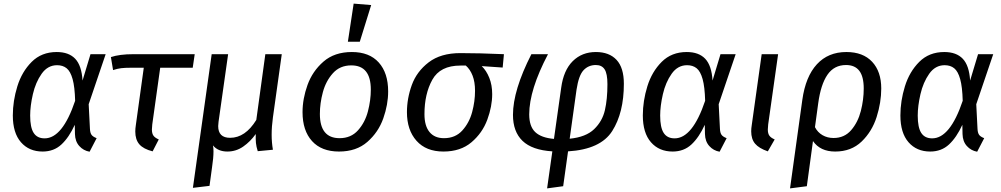

<svg xmlns="http://www.w3.org/2000/svg" viewBox="-20 -827 5542 1063"><path d="M437 -381 481 -527H565L471 -250L478 -113Q479 -92 486.5 -81Q494 -70 515 -62L476 13Q442 7 419 -18.5Q396 -44 395 -85L394 -136Q362 -66 320 -27Q278 12 216 12Q141 12 96 -39.5Q51 -91 51 -188Q51 -268 76 -349Q101 -430 155.5 -484.5Q210 -539 294 -539Q361 -539 396.5 -501.5Q432 -464 437 -381ZM147 -187Q147 -121 166.5 -91Q186 -61 227 -61Q326 -61 396 -269Q394 -346 382 -389Q370 -432 349 -449Q328 -466 296 -466Q244 -466 210.5 -418.5Q177 -371 162 -305.5Q147 -240 147 -187Z M823 -138Q821 -116 821 -110Q821 -88 829.5 -76Q838 -64 859 -55L825 11Q774 -2 751.5 -28Q729 -54 729 -99Q729 -115 732 -134L776 -452H706Q672 -452 651 -449.5Q630 -447 606 -439L594 -511Q642 -527 718 -527H1058L1047 -452H867Z M1484 -81Q1484 -38 1491 2L1407 10Q1399 -15 1397 -35.5Q1395 -56 1396 -85Q1366 -43 1326.5 -15.5Q1287 12 1239 12Q1187 12 1159 -22Q1162 -9 1162 11Q1162 47 1154 99L1140 202L1048 213L1152 -527H1243L1190 -153Q1188 -135 1188 -129Q1188 -64 1254 -64Q1338 -64 1399 -163L1449 -527H1540L1491 -177Q1484 -127 1484 -81Z M1655 -206Q1655 -280 1682.5 -356.5Q1710 -433 1771 -486Q1832 -539 1928 -539Q2025 -539 2077 -481Q2129 -423 2129 -321Q2129 -248 2102 -171.5Q2075 -95 2014 -41.5Q1953 12 1857 12Q1760 12 1707.5 -46Q1655 -104 1655 -206ZM2033 -331Q2033 -465 1925 -465Q1862 -465 1823 -421.5Q1784 -378 1767.5 -316.5Q1751 -255 1751 -196Q1751 -62 1860 -62Q1923 -62 1962 -105.5Q2001 -149 2017 -210.5Q2033 -272 2033 -331ZM2035 -799 1972 -596H1906L1938 -807Z M2233 -206Q2233 -282 2260 -356.5Q2287 -431 2353.5 -482Q2420 -533 2529 -533Q2634 -533 2770 -527L2763 -453L2647 -461Q2673 -436 2689 -396Q2705 -356 2705 -306Q2705 -238 2678 -164.5Q2651 -91 2590.5 -39.5Q2530 12 2435 12Q2339 12 2286 -47.5Q2233 -107 2233 -206ZM2610 -324Q2610 -373 2596.5 -408Q2583 -443 2559 -464H2529Q2417 -464 2373.5 -385.5Q2330 -307 2330 -195Q2330 -130 2358 -96Q2386 -62 2438 -62Q2501 -62 2539.5 -104.5Q2578 -147 2594 -206.5Q2610 -266 2610 -324Z M3434 -363Q3434 -203 3369.5 -101.5Q3305 0 3125 11L3098 204L3009 216L3038 11Q2926 4 2873 -47Q2820 -98 2820 -191Q2820 -327 2922 -527H3014Q2910 -329 2910 -194Q2910 -127 2943.5 -95.5Q2977 -64 3047 -58L3087 -341Q3100 -438 3151 -488.5Q3202 -539 3279 -539Q3353 -539 3393.5 -495.5Q3434 -452 3434 -363ZM3172 -331 3134 -59Q3224 -68 3269.5 -112Q3315 -156 3329 -217Q3343 -278 3343 -361Q3343 -419 3327.5 -443Q3312 -467 3279 -467Q3238 -467 3211 -438.5Q3184 -410 3172 -331Z M3925 -381 3969 -527H4053L3959 -250L3966 -113Q3967 -92 3974.5 -81Q3982 -70 4003 -62L3964 13Q3930 7 3907 -18.5Q3884 -44 3883 -85L3882 -136Q3850 -66 3808 -27Q3766 12 3704 12Q3629 12 3584 -39.5Q3539 -91 3539 -188Q3539 -268 3564 -349Q3589 -430 3643.5 -484.5Q3698 -539 3782 -539Q3849 -539 3884.5 -501.5Q3920 -464 3925 -381ZM3635 -187Q3635 -121 3654.5 -91Q3674 -61 3715 -61Q3814 -61 3884 -269Q3882 -346 3870 -389Q3858 -432 3837 -449Q3816 -466 3784 -466Q3732 -466 3698.5 -418.5Q3665 -371 3650 -305.5Q3635 -240 3635 -187Z M4233 -138Q4231 -116 4231 -110Q4231 -88 4239.5 -76Q4248 -64 4269 -55L4231 11Q4182 -6 4160.5 -31.5Q4139 -57 4139 -100Q4139 -116 4142 -134L4197 -527H4288Z M4859 -337Q4859 -260 4833.5 -179.5Q4808 -99 4750.5 -43.5Q4693 12 4604 12Q4521 12 4481 -46L4447 204L4354 216L4422 -274Q4440 -403 4502.5 -471Q4565 -539 4666 -539Q4758 -539 4808.5 -485Q4859 -431 4859 -337ZM4762 -337Q4762 -403 4737.5 -435Q4713 -467 4664 -467Q4598 -467 4561 -413Q4524 -359 4510 -255L4492 -123Q4507 -94 4534 -78.5Q4561 -63 4595 -63Q4655 -63 4692.5 -106.5Q4730 -150 4746 -212.5Q4762 -275 4762 -337Z M5351 -381 5395 -527H5479L5385 -250L5392 -113Q5393 -92 5400.5 -81Q5408 -70 5429 -62L5390 13Q5356 7 5333 -18.5Q5310 -44 5309 -85L5308 -136Q5276 -66 5234 -27Q5192 12 5130 12Q5055 12 5010 -39.5Q4965 -91 4965 -188Q4965 -268 4990 -349Q5015 -430 5069.5 -484.5Q5124 -539 5208 -539Q5275 -539 5310.5 -501.5Q5346 -464 5351 -381ZM5061 -187Q5061 -121 5080.5 -91Q5100 -61 5141 -61Q5240 -61 5310 -269Q5308 -346 5296 -389Q5284 -432 5263 -449Q5242 -466 5210 -466Q5158 -466 5124.5 -418.5Q5091 -371 5076 -305.5Q5061 -240 5061 -187Z"/></svg>

Font: FiraGO
Style: Italic
Weight: 400
Italic angle: -8°
Designer: bBox Type GmbH
Foundry: bBox Type GmbH
Version: Version 1.001